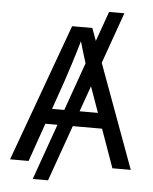

<svg xmlns="http://www.w3.org/2000/svg" viewBox="-60 -869 806 1012"><g transform="rotate(5 343.0 -363.0)"><path d="M556.6 -819.3 232.4 92.8H151.4L475.6 -819.3ZM23.4 0 288.1 -727.5H395L662.1 0H564.9L410.6 -432.6Q396.5 -472.7 377.7 -532.2Q358.9 -591.8 332 -684.1H350.6Q323.7 -590.8 304.4 -530.5Q285.2 -470.2 272.5 -432.6L121.6 0ZM157.2 -203.1V-284.2H528.8V-203.1Z"/></g></svg>

Font: Inter 16pt
Style: Regular
Weight: 400
Version: Version 4.001;git-66647c0bb